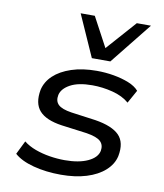

<svg xmlns="http://www.w3.org/2000/svg" viewBox="-85 -830 778 909"><g transform="rotate(10 303.5 -375.5)"><path d="M269 9Q197 9 136.5 -7Q76 -23 44 -52L76 -117Q100 -98 132.5 -86Q165 -74 202 -68Q239 -62 275 -62Q343 -62 386 -82Q429 -102 436 -135Q441 -164 423 -181Q405 -198 355 -206L233 -222Q156 -233 124.5 -268.5Q93 -304 105 -370Q114 -410 146 -440Q178 -470 230.5 -487.5Q283 -505 352 -505Q394 -505 434 -498Q474 -491 506.5 -478Q539 -465 556 -445L521 -382Q490 -409 441 -421.5Q392 -434 343 -434Q276 -434 237.5 -413Q199 -392 192 -361Q186 -331 203.5 -314Q221 -297 268 -290L385 -274Q467 -261 501 -226.5Q535 -192 522 -125Q513 -85 479 -54.5Q445 -24 391.5 -7.5Q338 9 269 9ZM318 -560 229 -760H297L373 -618L499 -760H567L407 -560Z"/></g></svg>

Font: Nunito Sans 7pt SemiExpanded
Style: Italic
Weight: 400
Width: 6
Italic angle: -9°
Designer: Vernon Adams
Foundry: Vernon Adams
Version: Version 3.101;gftools[0.9.27]